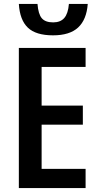

<svg xmlns="http://www.w3.org/2000/svg" viewBox="-20 -958 504 978"><path d="M76 0V-714H416V-617H192V-420H402V-323H192V-98H416V0ZM250 -778Q163 -778 122 -817Q81 -856 76 -938H171Q175 -886 193 -865Q211 -844 251 -844Q288 -844 307.5 -866.5Q327 -889 331 -938H427Q421 -858 378 -818Q335 -778 250 -778Z"/></svg>

Font: Noto Sans Display Medium Narrow
Style: Regular
Weight: 500
Width: 4
Designer: Monotype Design team
Foundry: Monotype Imaging Inc.
Version: Version 1.000